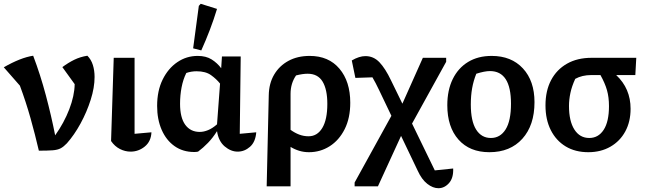

<svg xmlns="http://www.w3.org/2000/svg" viewBox="-40 -792 3405 1013"><path d="M165 3Q145 -83 121 -168.5Q97 -254 65 -340L-20 -437Q69 -488 135 -498Q173 -398 202 -289Q231 -180 251 -78Q298 -144 325.5 -215.5Q353 -287 354 -348L289 -438Q320 -461 351.5 -476.5Q383 -492 421 -498Q441 -478 450 -449Q459 -420 459 -386Q459 -330 438.5 -265.5Q418 -201 385 -140.5Q352 -80 313 -36Q296 -18 280 -9.5Q264 -1 237.5 1Q211 3 165 3Z M546 -48 560 -487H670V-86L759 -94Q757 -46 724 -19Q691 8 649 8Q620 8 592.5 -6Q565 -20 546 -48Z M1005 8Q995 10 985 10Q925 10 881 -21Q837 -52 813 -107Q789 -162 789 -233Q789 -313 818 -372Q847 -431 895.5 -464Q944 -497 1003 -497Q1047 -497 1076.5 -478.5Q1106 -460 1127 -432L1131 -494H1230L1225 -86L1312 -94Q1308 -43 1279 -17.5Q1250 8 1214 8Q1178 8 1145.5 -19.5Q1113 -47 1105 -100Q1083 -65 1057.5 -38.5Q1032 -12 1005 8ZM910 -245Q910 -171 937.5 -133.5Q965 -96 1014 -96Q1035 -96 1058 -105.5Q1081 -115 1105 -136L1121 -351Q1102 -375 1073.5 -395.5Q1045 -416 997 -416Q969 -416 943 -407Q926 -373 918 -331Q910 -289 910 -245ZM1022 -526 979 -537 1009 -761 1019 -772 1105 -745Q1088 -689 1067 -634Q1046 -579 1022 -526Z M1367 191 1378 -289Q1379 -352 1406.5 -398.5Q1434 -445 1482 -471Q1530 -497 1594 -497Q1694 -497 1751 -429.5Q1808 -362 1808 -250Q1808 -169 1778.5 -110.5Q1749 -52 1699.5 -20.5Q1650 11 1590 11Q1563 11 1538.5 3.5Q1514 -4 1493 -17V191ZM1493 -297V-107Q1515 -91 1538.5 -82Q1562 -73 1588 -73Q1634 -73 1660.5 -117Q1687 -161 1687 -244Q1687 -320 1662 -361.5Q1637 -403 1583 -403Q1557 -403 1522 -394Q1493 -352 1493 -297Z M1831 191V171L2025 -181L1960 -317Q1942 -355 1925 -384L1835 -381L1816 -473Q1855 -496 1888 -496Q1931 -496 1962 -463.5Q1993 -431 2023 -368L2083 -245L2191 -487H2314V-466L2134 -140L2254 107L2351 97Q2353 147 2329 174Q2305 201 2273 201Q2244 201 2214.5 178Q2185 155 2164 109L2076 -75L1954 191Z M2542 11Q2438 11 2379 -55.5Q2320 -122 2320 -237Q2320 -316 2348.5 -374.5Q2377 -433 2429.5 -465Q2482 -497 2554 -497Q2658 -497 2719 -431Q2780 -365 2780 -253Q2780 -131 2716 -60Q2652 11 2542 11ZM2550 -64Q2599 -64 2627.5 -109Q2656 -154 2656 -245Q2656 -417 2545 -417Q2517 -417 2473 -403Q2458 -366 2451 -326.5Q2444 -287 2444 -241Q2444 -153 2472 -108.5Q2500 -64 2550 -64Z M3287 -218Q3287 -150 3259 -98.5Q3231 -47 3180.5 -18Q3130 11 3064 11Q2995 11 2944.5 -19.5Q2894 -50 2866 -105.5Q2838 -161 2838 -236Q2838 -313 2867.5 -369Q2897 -425 2951.5 -456Q3006 -487 3081 -487H3317L3312 -396H3211Q3287 -325 3287 -218ZM3080 -396Q3031 -396 2995 -376Q2977 -337 2969.5 -301.5Q2962 -266 2962 -233Q2962 -153 2990.5 -108.5Q3019 -64 3069 -64Q3117 -64 3145 -107Q3173 -150 3173 -232Q3173 -279 3162.5 -316Q3152 -353 3128 -396Z"/></svg>

Font: Piazzolla SemiBold
Style: Regular
Weight: 600
Designer: Juan Pablo del Peral
Foundry: Huerta Tipografica
Version: Version 1.330